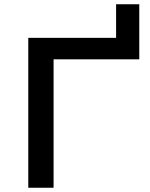

<svg xmlns="http://www.w3.org/2000/svg" viewBox="-20 -883 704 903"><path d="M113 0V-705H526V-863H635V-604H232V0Z"/></svg>

Font: Nunito Sans 7pt SemiExpanded SemiBold
Style: Regular
Weight: 600
Width: 6
Designer: Vernon Adams
Foundry: Vernon Adams
Version: Version 3.101;gftools[0.9.27]